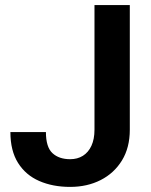

<svg xmlns="http://www.w3.org/2000/svg" viewBox="-20 -731 598 761"><path d="M354.5 -216.9V-710.9H494.5V-216.9Q494.5 -146 463.5 -95.3Q432.5 -44.6 379.1 -17.4Q325.6 9.8 258.1 9.8Q189.2 9.8 135.6 -13.6Q82 -36.9 51.6 -85.2Q21.2 -133.4 21.2 -207.6H162Q162 -148.1 187.8 -124.1Q213.7 -100 258.1 -100Q287 -100 308.6 -113.5Q330.3 -127.1 342.4 -153.3Q354.5 -179.5 354.5 -216.9Z"/></svg>

Font: Vazirmatn
Style: Regular
Weight: 400
Designer: Saber Rastikerdar
Foundry: Saber Rastikerdar
Version: Version 33.003;September 2, 2022;FontCreator 14.0.0.2862 64-